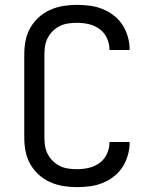

<svg xmlns="http://www.w3.org/2000/svg" viewBox="-20 -763 640 791"><path d="M297 8Q269 8 241 3.5Q213 -1 187 -12.5Q161 -24 140 -43Q119 -62 105 -86.5Q91 -111 85.5 -139Q80 -167 80 -195V-540Q80 -568 85.5 -596Q91 -624 105 -648.5Q119 -673 140 -692Q161 -711 187 -722.5Q213 -734 241 -738.5Q269 -743 297 -743Q324 -743 350.5 -739.5Q377 -736 402 -726Q427 -716 448.5 -699.5Q470 -683 484.5 -660.5Q499 -638 506.5 -612Q514 -586 514 -560Q514 -559 514 -558Q514 -557 514 -557H431Q431 -557 431 -557.5Q431 -558 431 -558Q431 -583 420.5 -606Q410 -629 390 -643.5Q370 -658 346 -663.5Q322 -669 297 -669Q280 -669 262 -666.5Q244 -664 228 -656.5Q212 -649 199 -636.5Q186 -624 177.5 -608.5Q169 -593 166 -575.5Q163 -558 163 -540V-195Q163 -177 166 -159.5Q169 -142 177.5 -126.5Q186 -111 199 -98.5Q212 -86 228 -78.5Q244 -71 262 -68.5Q280 -66 297 -66Q322 -66 346 -71.5Q370 -77 390 -91.5Q410 -106 420.5 -129Q431 -152 431 -177Q431 -177 431 -177.5Q431 -178 431 -178H514Q514 -178 514 -177Q514 -176 514 -175Q514 -149 506.5 -123Q499 -97 484.5 -74.5Q470 -52 448.5 -35.5Q427 -19 402 -9Q377 1 350.5 4.5Q324 8 297 8Z"/></svg>

Font: Iosevka Custom Extended
Style: Regular
Weight: 400
Width: 7
Monospace: yes
Designer: Belleve Invis
Foundry: Belleve Invis
Version: Version 11.2.4; ttfautohint (v1.8.4)